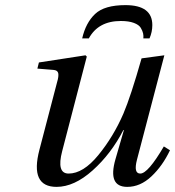

<svg xmlns="http://www.w3.org/2000/svg" viewBox="-20 -718 684 750"><path d="M575 -620Q575 -593 564 -568H540Q541 -578 539 -587.5Q537 -597 530 -609Q523 -621 503 -628.5Q483 -636 452 -636Q364 -636 327 -568H301Q315 -629 351.5 -663.5Q388 -698 470 -698Q575 -698 575 -620ZM126 -450 132 -474 314 -502 319 -497 223 -128Q200 -40 248 -40Q305 -40 364 -112Q423 -184 462 -274Q491 -342 533 -490L622 -502L515 -94Q501 -40 528 -40Q558 -40 620 -146L644 -131Q615 -70 571.5 -29Q528 12 477 12Q400 12 431 -96L464 -210H462Q414 -117 342 -52.5Q270 12 201 12Q96 12 134 -133L203 -397Q210 -420 207.5 -432Q205 -444 188 -445Z"/></svg>

Font: Heuristica
Style: Italic
Weight: 400
Italic angle: -13°
Version: Version 1.0.2